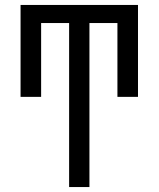

<svg xmlns="http://www.w3.org/2000/svg" viewBox="-20 -550 640 775"><path d="M259 205V-457H146V-159H63V-530H537V-159H454V-457H341V205Z"/></svg>

Font: Iosevka Mono
Style: Regular
Weight: 400
Designer: Belleve Invis
Foundry: Belleve Invis
Version: Version 11.1.1